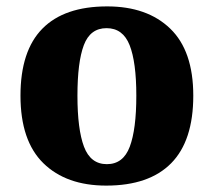

<svg xmlns="http://www.w3.org/2000/svg" viewBox="-20 -570 668 600"><path d="M312 10Q187 10 115.5 -60Q44 -130 44 -271Q44 -411 112.5 -480.5Q181 -550 315 -550Q440 -550 512 -480.5Q584 -411 584 -271Q584 -130 515 -60Q446 10 312 10ZM314 -57Q365 -57 385.5 -111.5Q406 -166 406 -271Q406 -376 385 -429Q364 -482 313 -482Q262 -482 242 -429Q222 -376 222 -271Q222 -166 242.5 -111.5Q263 -57 314 -57Z"/></svg>

Font: Noto Serif Sinhala ExtraBold
Style: Regular
Weight: 800
Designer: Jelle Bosma - Monotype Design Team
Foundry: Monotype Imaging Inc.
Version: Version 2.007; ttfautohint (v1.8.4.7-5d5b)